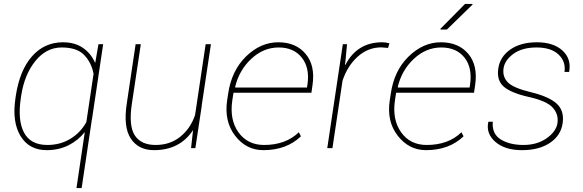

<svg xmlns="http://www.w3.org/2000/svg" viewBox="-20 -753 2963 976"><path d="M220.7 -16.1Q287.1 -16.1 338.9 -48.1Q390.6 -80.1 418.9 -132.3L455.6 -377.9Q444.8 -434.6 408.2 -473.1Q371.6 -511.7 293.5 -511.7Q215.3 -511.7 159.4 -442.4Q103.5 -373 87.4 -264.6L85.9 -254.4Q68.8 -141.1 102.3 -78.6Q135.7 -16.1 220.7 -16.1ZM300.3 -538.1Q359.9 -538.1 401.4 -509.8Q442.9 -481.4 463.9 -432.6L480.5 -528.3H504.4L480 -364.3V-363.8L447.8 -148.4Q447.8 -147.9 447.3 -147.5L395 203.1H368.7L411.1 -82Q377.9 -39.6 328.4 -14.6Q278.8 10.3 217.3 10.3Q127.9 10.3 84.2 -61.8Q40.5 -133.8 58.6 -254.4L60.1 -264.6Q79.6 -395 142.6 -466.6Q205.6 -538.1 300.3 -538.1Z M971.7 -168.9 1025.4 -528.3H1052.2L1005.4 -217.3H1005.9L973.1 0H951.2L961.4 -91.8Q894.5 10.3 762.7 10.3Q684.1 10.3 645 -48.3Q606 -106.9 624.5 -227.1L669.4 -528.3H695.8L650.4 -226.1Q633.3 -114.3 665 -65.2Q696.8 -16.1 771 -16.1Q845.2 -16.1 897.2 -58.6Q949.2 -101.1 971.7 -168.9Z M1175.3 -311 1176.3 -308.1H1540.5L1543 -324.2Q1555.2 -407.7 1514.4 -459.7Q1473.6 -511.7 1396.5 -511.7Q1319.3 -511.7 1257.3 -453.9Q1195.3 -396 1175.3 -311ZM1568.8 -322.3 1563 -281.7H1167L1161.1 -244.1Q1146 -145 1192.1 -80.6Q1238.3 -16.1 1322.3 -16.1Q1432.6 -16.1 1499 -80.6L1509.8 -60.1Q1436.5 10.3 1318.4 10.3Q1231.4 10.3 1175 -63.2Q1118.7 -136.7 1134.8 -244.1L1139.6 -275.4Q1156.7 -394 1230.7 -466.1Q1304.7 -538.1 1394.5 -538.1Q1484.4 -538.1 1533.7 -479Q1583 -419.9 1568.8 -322.3Z M1922.9 -538.1Q1941.9 -538.1 1959.5 -532.7L1952.6 -509.3L1918.9 -512.2Q1850.6 -512.2 1798.3 -465.1Q1746.1 -418 1721.2 -342.8L1669.9 0H1643.6L1722.7 -528.3H1744.1L1735.4 -436.5L1733.4 -424.8L1735.8 -423.3Q1795.4 -538.1 1922.9 -538.1Z M2002 -311 2002.9 -308.1H2367.2L2369.6 -324.2Q2381.8 -408.2 2341.3 -460Q2300.3 -511.7 2223.1 -511.7Q2146 -511.7 2084 -454.1Q2022 -396.5 2002 -311ZM2360.8 -479Q2409.7 -419.9 2395.5 -322.3L2389.6 -281.7H1993.7L1987.8 -244.1Q1973.1 -145 2019 -80.6Q2064.9 -16.1 2148.9 -16.1Q2259.3 -16.1 2325.7 -80.6L2336.4 -60.1Q2263.2 10.3 2145 10.3Q2058.1 9.8 2001.5 -63.5Q1944.8 -136.7 1961.4 -244.1L1966.3 -275.4Q1982.9 -393.6 2057.1 -465.8Q2131.3 -538.1 2221.2 -538.1Q2311 -538.1 2360.8 -479ZM2343.8 -732.9H2381.3L2382.3 -730L2252 -603H2219.7L2218.3 -606Z M2873.5 -390.1 2872.6 -387.2H2849.6Q2856.9 -440.9 2818.8 -476.3Q2780.8 -511.7 2707.5 -511.7Q2634.3 -511.7 2589.8 -479.2Q2545.4 -446.8 2539.6 -404.8Q2533.7 -362.8 2561.8 -334.2Q2589.8 -305.7 2679.2 -284.2Q2768.6 -262.7 2808.8 -227.1Q2849.1 -191.4 2840.3 -127.9Q2831.5 -64.5 2776.1 -27.1Q2720.7 10.3 2633.8 10.3Q2546.9 10.3 2498.5 -31.5Q2450.2 -73.2 2461.9 -131.3L2462.9 -134.3H2484.9Q2480 -71.8 2525.9 -43.9Q2571.8 -16.1 2641.1 -16.1Q2710.4 -16.1 2759.3 -50.5Q2808.1 -85 2814 -128.9Q2819.8 -172.9 2789.3 -206.3Q2758.8 -239.7 2669.4 -259.8Q2580.1 -279.8 2542.2 -311.3Q2504.4 -342.8 2512.7 -403.3Q2521 -463.9 2573.7 -501Q2626.5 -538.1 2709.5 -538.1Q2792.5 -538.1 2838.6 -496.6Q2884.8 -455.1 2873.5 -390.1Z"/></svg>

Font: Roboto-ThinItalic
Style: Italic
Weight: 250
Italic angle: -12°
Designer: Google
Version: Version 1.100141; 2013; ttfautohint (v0.94.14-c901) -l 8 -r 